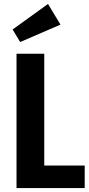

<svg xmlns="http://www.w3.org/2000/svg" viewBox="-20 -963 454 983"><path d="M64.6 0H413.6V-115.6H206.6V-687.8H64.6ZM83.2 -747.8 289.6 -837 225.8 -942.8 44.6 -812Z"/></svg>

Font: Secuela Light
Style: Regular
Weight: 300
Designer: Fernando Haro
Foundry: deFharo
Version: Version 1.708